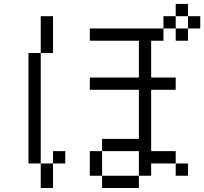

<svg xmlns="http://www.w3.org/2000/svg" viewBox="-20 -895 1040 978"><path d="M937.5 0V-62.5H875V0ZM312.5 -62.5V-125H250V-62.5H187.5Q187.5 -62.5 187.5 62.5H250Q250 62.5 250 -62.5ZM875 -437.5V-500H750V-687.5H812.5V-750H437.5V-687.5H687.5V-500H437.5V-437.5H687.5Q687.5 -437.5 687.5 -187.5H500V-125H437.5Q437.5 -125 437.5 0H500V62.5H687.5V0H500Q500 0 500 -125H687.5Q687.5 -125 687.5 0H750V-62.5H875V-125H750V-437.5ZM1000 -750V-812.5H937.5V-750H875V-687.5H937.5V-750ZM187.5 -62.5V-625H125V-62.5ZM187.5 -625H250V-812.5H187.5ZM812.5 -750H875V-812.5H812.5ZM875 -812.5H937.5V-875H875Z"/></svg>

Font: UnifontExMono
Style: Regular
Weight: 500
Version: Version 15.0.06